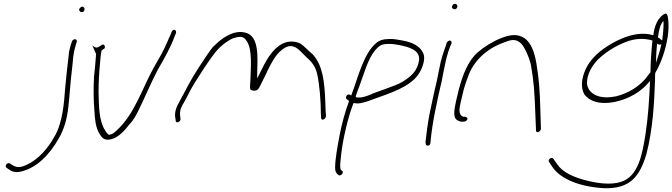

<svg xmlns="http://www.w3.org/2000/svg" viewBox="-20 -729 3547 1013"><path d="M14 156 32 168C47 178 62 181 81 178C172 162 242 85 288 5C318 -45 334 -102 341 -168C348 -232 352 -303 360 -365C366 -411 364 -439 378 -485L385 -509C387 -514 383 -522 377 -522C367 -522 363 -518 359 -509L352 -487C347 -471 343 -453 342 -434C336 -383 329 -322 324 -266C318 -187 311 -80 266 -6C234 52 183 111 126 138C101 150 76 160 51 145L31 133C29 131 27 131 23 132C10 135 7 150 14 156ZM398 -681C396 -672 403 -665 412 -665C419 -665 424 -670 426 -677C428 -685 422 -694 414 -694C409 -694 399 -686 398 -681Z M487 -444C485 -408 480 -365 476 -323C473 -267 473 -199 478 -146C480 -100 485 -56 504 -25C517 -2 532 18 575 3C609 -8 642 -45 666 -77H667C683 -95 694 -114 705 -135C741 -206 775 -290 813 -362C845 -417 881 -480 902 -539L908 -553C913 -568 900 -578 890 -568C888 -566 886 -562 884 -557L879 -544C875 -535 868 -522 861 -504C843 -461 815 -413 790 -370C731 -264 691 -129 597 -42C587 -33 572 -18 554 -18H552V-20C548 -23 540 -30 536 -39C501 -90 502 -172 500 -242C500 -295 503 -348 508 -398C510 -422 511 -439 515 -457L516 -463C522 -468 532 -472 533 -476C535 -485 531 -494 524 -494C520 -494 518 -493 515 -490H514C498 -479 488 -470 467 -490Z M904 -112 907 -95C904 -75 936 -84 932 -103L930 -122C928 -148 937 -167 952 -191C961 -208 972 -227 983 -250C1002 -288 1100 -439 1129 -468C1148 -488 1166 -502 1182 -512C1197 -522 1210 -528 1224 -531C1261 -541 1272 -528 1284 -509C1312 -462 1303 -371 1301 -305C1300 -284 1298 -268 1300 -262C1300 -256 1304 -253 1316 -251C1336 -248 1344 -258 1354 -279C1366 -305 1379 -327 1391 -355C1415 -402 1439 -454 1487 -479C1528 -500 1556 -467 1570 -454L1600 -424C1627 -401 1645 -375 1653 -340C1666 -285 1673 -193 1673 -128L1674 -110C1673 -88 1700 -98 1700 -118C1697 -145 1698 -157 1696 -198C1692 -297 1683 -386 1629 -443C1606 -462 1590 -481 1567 -498C1540 -512 1505 -515 1471 -499C1412 -468 1382 -406 1350 -341L1337 -315V-341C1338 -420 1351 -539 1274 -557C1233 -568 1192 -550 1163 -531C1143 -519 1125 -502 1103 -481C1086 -460 1062 -424 1028 -372C975 -290 966 -263 930 -199C912 -167 901 -143 904 -112ZM952 -190V-191ZM1181 -512H1182ZM1300 -451V-452ZM1600 -424H1602L1600 -425Z M1809 -206 1821 -197V-194C1800 -137 1783 -75 1771 -12C1760 49 1749 105 1748 154C1748 177 1753 184 1765 194C1777 204 1797 182 1785 172L1777 167L1778 166C1772 151 1776 125 1778 105C1785 30 1805 -65 1831 -146L1845 -185H1852C1863 -182 1877 -183 1892 -187C1907 -190 1927 -197 1951 -206C2036 -237 2140 -268 2187 -336C2209 -367 2226 -418 2214 -446C2198 -485 2158 -506 2100 -516C2076 -520 2056 -525 2029 -523C2000 -523 1981 -515 1967 -504C1898 -447 1872 -328 1833 -225L1827 -229C1813 -237 1798 -215 1809 -206ZM1857 -219V-222C1863 -239 1869 -257 1876 -274C1901 -340 1920 -418 1961 -466C1977 -483 1989 -497 2025 -497C2051 -499 2067 -494 2088 -491C2136 -481 2197 -466 2191 -411C2183 -355 2147 -325 2112 -303C2083 -283 2045 -272 2006 -257C1984 -249 1963 -242 1940 -233V-232C1914 -222 1891 -212 1864 -215C1861 -215 1858 -216 1857 -219ZM1861 -210H1862ZM2023 -497H2025ZM2111 -298Z M2365 -695C2363 -687 2370 -680 2378 -680C2386 -680 2391 -685 2393 -693C2395 -701 2389 -709 2381 -709C2373 -709 2367 -704 2365 -695ZM2299 -373C2294 -350 2290 -326 2284 -299C2278 -272 2271 -246 2265 -216L2246 -126C2238 -86 2228 -12 2225 19L2226 30C2228 45 2251 42 2251 24L2252 14C2260 -77 2286 -197 2310 -299C2316 -325 2319 -350 2325 -374C2332 -412 2342 -450 2354 -481L2362 -500C2364 -503 2362 -507 2361 -510C2355 -521 2342 -512 2337 -504L2331 -484C2319 -452 2306 -413 2299 -373ZM2325 -371Z M2386 -195C2377 -155 2371 -115 2386 -100C2396 -91 2407 -87 2416 -87H2426C2435 -87 2444 -93 2446 -100C2448 -107 2441 -113 2432 -113H2423L2422 -114C2395 -126 2405 -164 2412 -195L2427 -258C2433 -279 2440 -301 2449 -324C2478 -408 2549 -473 2637 -504C2667 -516 2693 -526 2719 -508C2733 -499 2742 -484 2752 -465C2763 -443 2774 -417 2781 -387C2796 -301 2800 -249 2804 -139L2808 -42C2807 -22 2833 -34 2834 -49L2831 -146C2828 -258 2824 -308 2810 -395C2801 -447 2785 -503 2745 -529C2707 -552 2672 -546 2624 -528C2577 -509 2534 -482 2498 -451C2448 -404 2422 -336 2401 -258ZM2637 -504Z M2875 117C2874 121 2875 123 2877 125V126L2898 157C2940 214 3036 257 3168 264C3305 268 3355 201 3390 86C3425 -48 3432 -190 3436 -307V-322C3436 -327 3436 -333 3437 -341V-344C3463 -387 3486 -449 3498 -508C3506 -544 3508 -580 3507 -604C3506 -629 3504 -661 3489 -657C3453 -641 3432 -592 3427 -543C3340 -570 3240 -522 3181 -483C3132 -451 3092 -412 3070 -364C3045 -309 3045 -264 3063 -231C3088 -197 3141 -174 3227 -192C3298 -207 3362 -246 3400 -291L3410 -302L3409 -289C3406 -211 3399 -107 3386 -23C3369 84 3349 200 3258 230C3202 249 3128 237 3073 223C3004 206 2947 178 2921 139L2899 108C2897 106 2894 104 2891 104C2885 104 2877 110 2875 117ZM3134 -414C3172 -451 3222 -484 3278 -506C3331 -528 3381 -528 3423 -515L3422 -512C3417 -466 3412 -398 3412 -349L3411 -347L3398 -330C3362 -279 3300 -237 3227 -220H3225C3133 -202 3080 -240 3077 -290C3076 -337 3104 -383 3134 -414ZM3460 -578C3462 -588 3466 -598 3471 -606L3480 -619L3481 -605C3481 -580 3478 -551 3474 -516L3466 -521C3460 -526 3458 -529 3451 -531L3452 -535C3454 -550 3456 -565 3460 -578ZM3447 -499C3451 -494 3459 -492 3469 -495L3468 -489C3464 -471 3459 -452 3452 -432L3441 -397L3442 -431C3443 -452 3444 -472 3446 -489Z"/></svg>

Font: Stray Cat
Style: LtExtObl
Weight: 300
Version: Version 1.0